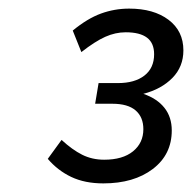

<svg xmlns="http://www.w3.org/2000/svg" viewBox="-20 -828 446 446"><path d="M220 -402Q177 -402 145.5 -417Q114 -432 91 -459L123 -503Q148 -480 171 -468.5Q194 -457 222 -457Q265 -457 289 -476.5Q313 -496 313 -528Q313 -556 295 -571.5Q277 -587 241 -587H201L209 -635H254Q293 -635 315.5 -652.5Q338 -670 338 -702Q338 -728 321.5 -740.5Q305 -753 272 -753Q248 -753 224.5 -742.5Q201 -732 169 -707L149 -757Q183 -785 214.5 -796.5Q246 -808 280 -808Q337 -808 371.5 -782Q406 -756 406 -711Q406 -673 380.5 -647Q355 -621 313 -610Q345 -599 362 -577.5Q379 -556 379 -525Q379 -469 335 -435.5Q291 -402 220 -402Z"/></svg>

Font: Gantari
Style: Italic
Weight: 400
Italic angle: -10°
Designer: Anugrah Pasau
Foundry: Lafontype
Version: Version 1.000; ttfautohint (v1.8.3)